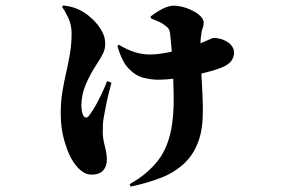

<svg xmlns="http://www.w3.org/2000/svg" viewBox="-20 -606 1040 708"><path d="M458 73Q523 37 563 -14.5Q603 -66 615 -151Q619 -180 620 -210Q621 -240 620 -272.5Q619 -305 618 -341Q618 -364 616 -387.5Q614 -411 612 -433.5Q610 -456 608 -475Q607 -489 603.5 -496.5Q600 -504 594 -508Q581 -519 568 -525Q555 -531 537 -538L535 -545Q557 -562 579.5 -573.5Q602 -585 621 -585Q643 -585 668.5 -576Q694 -567 712.5 -552.5Q731 -538 731 -521Q731 -511 727 -501Q723 -491 721 -471Q718 -446 719 -413.5Q720 -381 721 -363Q723 -320 726 -271Q729 -222 727.5 -176.5Q726 -131 716 -98Q699 -42 662.5 -6.5Q626 29 575 49Q524 69 462 82ZM317 38Q297 38 278 22.5Q259 7 242 -23Q228 -49 216 -91.5Q204 -134 204 -188Q204 -231 210 -267.5Q216 -304 224 -338.5Q232 -373 238 -408.5Q244 -444 244 -483Q244 -515 231.5 -541Q219 -567 209 -580L213 -586Q237 -583 255 -577Q273 -571 290 -560Q305 -551 323.5 -533Q342 -515 355 -492.5Q368 -470 368 -445Q368 -426 361 -411Q354 -396 339 -373Q312 -332 296 -294Q280 -256 280 -215Q280 -210 281.5 -199Q283 -188 287 -180Q291 -173 297 -172.5Q303 -172 308 -179Q321 -196 333 -217.5Q345 -239 356 -262.5Q367 -286 375 -307L391 -301Q385 -279 379.5 -256.5Q374 -234 370 -212.5Q366 -191 362 -170Q360 -158 359.5 -148Q359 -138 359 -118Q359 -95 366.5 -67.5Q374 -40 374 -17Q374 8 360 23Q346 38 317 38ZM563 -312Q539 -312 510 -319Q481 -326 455 -352.5Q429 -379 413 -437L418 -441Q450 -422 477.5 -413.5Q505 -405 532 -405Q560 -405 599 -412.5Q638 -420 675.5 -431.5Q713 -443 735 -453Q752 -461 758.5 -463.5Q765 -466 767 -466Q797 -466 820 -450.5Q843 -435 843 -411Q843 -397 834.5 -383.5Q826 -370 802 -359Q787 -352 758.5 -344Q730 -336 695 -328.5Q660 -321 625.5 -316.5Q591 -312 563 -312Z"/></svg>

Font: Noto Serif JP Black
Style: Regular
Weight: 900
Designer: Ryoko NISHIZUKA 西塚涼子 (kana & ideographs); Frank Grießhammer (Latin, Greek & Cyrillic); Wenlong ZHANG 张文龙 (bopomofo); San
Foundry: Adobe
Version: Version 2.003-H1;hotconv 1.1.1;makeotfexe 2.6.0